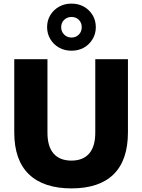

<svg xmlns="http://www.w3.org/2000/svg" viewBox="-20 -1033 788 1064"><path d="M376 11Q222 11 140.5 -67Q59 -145 59 -300V-705H243V-298Q243 -221 277 -182Q311 -143 376 -143Q440 -143 474 -182Q508 -221 508 -298V-705H689V-300Q689 -145 609.5 -67Q530 11 376 11ZM376 -752Q338 -752 307.5 -769Q277 -786 259 -816Q241 -846 241 -883Q241 -920 259 -949.5Q277 -979 307.5 -996Q338 -1013 376 -1013Q415 -1013 445 -996Q475 -979 493 -949.5Q511 -920 511 -882Q511 -846 493 -816Q475 -786 445 -769Q415 -752 376 -752ZM376 -825Q401 -825 417 -841.5Q433 -858 433 -882Q433 -907 417 -923Q401 -939 376 -939Q352 -939 335.5 -923Q319 -907 319 -882Q319 -858 335.5 -841.5Q352 -825 376 -825Z"/></svg>

Font: Nunito Sans 12pt ExtraLight 12pt Black
Style: Regular
Weight: 900
Version: Version 3.101;gftools[0.9.27]